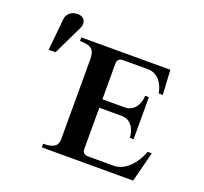

<svg xmlns="http://www.w3.org/2000/svg" viewBox="-134 -948 1173 1104"><g transform="rotate(20 453.0 -395.5)"><path d="M834 -184.1H809.1Q798.8 -155.3 782.7 -129.6Q766.6 -104 746.6 -84.5Q726.6 -64.9 702.6 -53.5Q678.7 -42 652.8 -42H497.1Q481.4 -42 471.2 -49.6Q460.9 -57.1 460.9 -74.2V-327.1H596.2Q624 -327.1 641.6 -314.7Q659.2 -302.2 668.7 -285.4Q678.2 -268.6 681.6 -251.2Q685.1 -233.9 685.1 -224.1H708V-481.9H685.1Q685.1 -476.1 683.8 -466.3Q682.6 -456.5 679.2 -445.1Q675.8 -433.6 669.4 -421.9Q663.1 -410.2 653.3 -400.6Q643.6 -391.1 629.4 -385Q615.2 -378.9 596.2 -378.9H460.9V-596.2Q460.9 -630.9 497.1 -630.9H648.9Q671.4 -630.9 689.2 -621.8Q707 -612.8 720.2 -597.7Q733.4 -582.5 741.7 -562.7Q750 -543 753.9 -521H778.8L770 -671.9H225.1V-649.9Q253.4 -649.9 271.5 -645.3Q289.6 -640.6 299.6 -630.6Q309.6 -620.6 313.2 -605.5Q316.9 -590.3 316.9 -569.8V-83Q316.9 -49.8 295.4 -35.9Q273.9 -22 228 -22V0H787.1ZM201.2 -719.2Q208.5 -734.4 208.7 -747.6Q209 -760.7 203.4 -770.3Q197.8 -779.8 186.8 -785.4Q175.8 -791 161.1 -791Q133.3 -791 114 -775.4Q94.7 -759.8 92.3 -734.9L73.2 -541H115.2Z"/></g></svg>

Font: Galatia SIL
Style: Bold
Weight: 700
Designer: Development by SIL's NRSI team
Version: Version 2.1